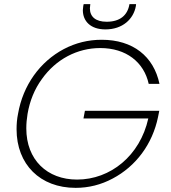

<svg xmlns="http://www.w3.org/2000/svg" viewBox="-20 -900 827 927"><path d="M60 -276C60 -106 174 7 345 7C408 7 468 -8 524 -38C636 -97 716 -204 743 -335L749 -365H390L383 -328H696C656 -148 513 -33 352 -33C208 -33 107 -128 107 -280C107 -303 109 -326 113 -350C124 -414 147 -470 182 -518C250 -614 353 -668 464 -668C589 -668 675 -600 698 -495H750C722 -628 622 -708 471 -708C406 -708 345 -693 288 -663C173 -602 91 -489 67 -350C62 -326 60 -301 60 -276ZM380 -851C380 -798 417 -758 489 -758C572 -758 625 -808 636 -871L637 -880H605C596 -825 558 -795 495 -795C442 -795 414 -819 414 -860C414 -864 415 -871 416 -880H384L382 -871C381 -862 380 -855 380 -851Z"/></svg>

Font: Momo Neue ExtLt
Style: Italic
Weight: 200
Italic angle: -10°
Designer: Ninad Kale (Devanagari), Jonny Pinhorn (Latin)
Foundry: Indian Type Foundry
Version: 4.004